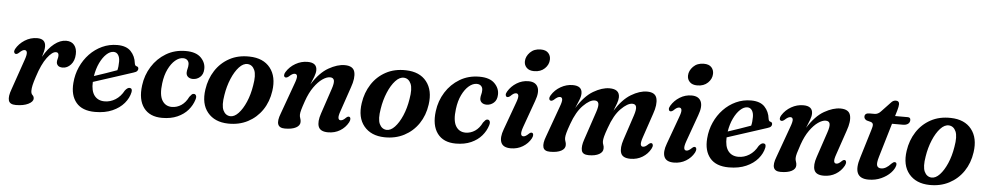

<svg xmlns="http://www.w3.org/2000/svg" viewBox="-39 -1001 6807 1325"><g transform="rotate(5 3364.0 -338.0)"><path d="M55.5 -341Q48 -342.5 45.2 -351.2Q42.5 -360 49 -373.5Q70 -411.5 109.5 -436.8Q149 -462 195.5 -462Q254 -462 254 -408.5Q254 -393.5 249.8 -375.2Q245.5 -357 239 -336.5Q273 -397 314 -429.2Q355 -461.5 396 -461.5Q433 -461.5 452.2 -437.8Q471.5 -414 470 -375Q468.5 -329 443.8 -302Q419 -275 387.5 -275Q365 -275 354.8 -285.2Q344.5 -295.5 344.5 -309.5Q344.5 -321 348 -332Q351.5 -343 351.5 -355Q351.5 -377 333 -377Q306.5 -377 271.8 -330.8Q237 -284.5 208.5 -195Q196.5 -159 191.5 -136.8Q186.5 -114.5 186.5 -97Q186.5 -77 196.8 -67.8Q207 -58.5 207 -44.5Q207 -22.5 174 -6Q141 10.5 88 10.5Q45.5 10.5 37.8 -16.8Q30 -44 49 -95L121 -303Q134.5 -340.5 132.2 -356.5Q130 -372.5 115.5 -372.5Q108 -372.5 99 -367.2Q90 -362 76 -348.5Q64 -338.5 55.5 -341Z M876 -148Q867.5 -106.5 837 -70.2Q806.5 -34 756 -11.8Q705.5 10.5 636.5 10.5Q547.5 10.5 505.5 -39.8Q463.5 -90 470.5 -176Q475 -235 498.2 -287Q521.5 -339 559.2 -378.5Q597 -418 645.8 -440.5Q694.5 -463 750 -463Q813 -463 844.2 -430Q875.5 -397 881 -348.5Q883.5 -330.5 895 -328.5Q908 -326 908.5 -313Q909 -304 902.2 -296.2Q895.5 -288.5 878 -283.5Q856.5 -276.5 822.8 -265.5Q789 -254.5 749.8 -241.8Q710.5 -229 672.2 -216.8Q634 -204.5 603.5 -194.5Q600.5 -132 625.2 -100Q650 -68 696 -68Q735.5 -68 770.8 -90Q806 -112 829 -155Q846.5 -177 861 -175.5Q880.5 -174 876 -148ZM728.5 -413.5Q704 -413.5 679.2 -390.5Q654.5 -367.5 635.2 -327.5Q616 -287.5 607.5 -235.5Q645.5 -248 689.8 -263.2Q734 -278.5 765.5 -290Q772 -314.5 772 -350.5Q772 -379 760.5 -396.2Q749 -413.5 728.5 -413.5Z M1210 -412Q1182.5 -412 1155.8 -389.2Q1129 -366.5 1108.8 -325Q1088.5 -283.5 1081.5 -227Q1071 -147 1093.8 -108.5Q1116.5 -70 1162.5 -70Q1197 -70.5 1226.8 -90.2Q1256.5 -110 1276 -150Q1284.5 -161 1290.8 -167.2Q1297 -173.5 1306 -173Q1315.5 -173 1320.8 -163.2Q1326 -153.5 1320 -134.5Q1308 -95 1279.8 -62Q1251.5 -29 1206.5 -9Q1161.5 11 1101 11Q1015 11 973.2 -45Q931.5 -101 944.5 -200.5Q953.5 -272 991 -331.8Q1028.5 -391.5 1088.2 -427.2Q1148 -463 1224 -463Q1295.5 -463 1329.8 -428.5Q1364 -394 1362 -349.5Q1361 -313.5 1339.2 -294.2Q1317.5 -275 1289.5 -275Q1268 -275 1255.2 -286.2Q1242.5 -297.5 1243 -316Q1243.5 -330.5 1247.2 -343.2Q1251 -356 1251 -372Q1251.5 -389.5 1240.5 -400.8Q1229.5 -412 1210 -412Z M1666 -463Q1762 -461 1809.8 -400.5Q1857.5 -340 1843 -240.5Q1832.5 -165.5 1793.8 -108.2Q1755 -51 1694.5 -19.5Q1634 12 1558 10.5Q1465 8.5 1416 -50.8Q1367 -110 1382 -211Q1392.5 -284 1429.8 -341.8Q1467 -399.5 1527 -432.2Q1587 -465 1666 -463ZM1568 -41.5Q1597 -40 1625.2 -70Q1653.5 -100 1675.8 -151.5Q1698 -203 1708 -266.5Q1721 -339 1705.8 -373.5Q1690.5 -408 1658 -410.5Q1627.5 -412.5 1598.5 -381Q1569.5 -349.5 1547.5 -297Q1525.5 -244.5 1516 -183.5Q1503.5 -111 1519.2 -77.5Q1535 -44 1568 -41.5Z M1923 -342Q1915 -345 1914.5 -355.2Q1914 -365.5 1922 -378.5Q1945.5 -416.5 1985 -439Q2024.5 -461.5 2068.5 -461.5Q2133 -461.5 2133 -409.5Q2133 -390.5 2123.5 -365.2Q2114 -340 2100.5 -308Q2154 -393 2214.5 -427.2Q2275 -461.5 2325.5 -461.5Q2384.5 -461.5 2395 -420.2Q2405.5 -379 2381.5 -312.5L2324 -144Q2311.5 -109 2314 -94.5Q2316.5 -80 2330 -80Q2338 -80 2346.5 -84.8Q2355 -89.5 2368 -102.5Q2380.5 -113 2389 -108.5Q2395.5 -105.5 2396.5 -95.8Q2397.5 -86 2390 -71Q2369.5 -33.5 2333.2 -11.5Q2297 10.5 2250.5 10.5Q2196.5 10.5 2184 -23Q2171.5 -56.5 2191.5 -115L2250 -289.5Q2264.5 -332 2259.8 -350.5Q2255 -369 2231.5 -369Q2208.5 -369 2179.2 -348.8Q2150 -328.5 2121.8 -288.8Q2093.5 -249 2073 -190Q2058.5 -148.5 2052.8 -127.5Q2047 -106.5 2047 -93.5Q2047 -80.5 2051.5 -69.2Q2056 -58 2056 -44Q2056 -19 2028.2 -4.2Q2000.5 10.5 1951.5 10.5Q1875 10.5 1914.5 -90.5L1991.5 -304Q2006 -342.5 2003.8 -357.2Q2001.5 -372 1987 -372Q1979 -372 1969.5 -366.8Q1960 -361.5 1946 -348.5Q1932 -338 1923 -342Z M2749 -463Q2845 -461 2892.8 -400.5Q2940.5 -340 2926 -240.5Q2915.5 -165.5 2876.8 -108.2Q2838 -51 2777.5 -19.5Q2717 12 2641 10.5Q2548 8.5 2499 -50.8Q2450 -110 2465 -211Q2475.5 -284 2512.8 -341.8Q2550 -399.5 2610 -432.2Q2670 -465 2749 -463ZM2651 -41.5Q2680 -40 2708.2 -70Q2736.5 -100 2758.8 -151.5Q2781 -203 2791 -266.5Q2804 -339 2788.8 -373.5Q2773.5 -408 2741 -410.5Q2710.5 -412.5 2681.5 -381Q2652.5 -349.5 2630.5 -297Q2608.5 -244.5 2599 -183.5Q2586.5 -111 2602.2 -77.5Q2618 -44 2651 -41.5Z M3244.5 -412Q3217 -412 3190.2 -389.2Q3163.5 -366.5 3143.2 -325Q3123 -283.5 3116 -227Q3105.5 -147 3128.2 -108.5Q3151 -70 3197 -70Q3231.5 -70.5 3261.2 -90.2Q3291 -110 3310.5 -150Q3319 -161 3325.2 -167.2Q3331.5 -173.5 3340.5 -173Q3350 -173 3355.2 -163.2Q3360.5 -153.5 3354.5 -134.5Q3342.5 -95 3314.2 -62Q3286 -29 3241 -9Q3196 11 3135.5 11Q3049.5 11 3007.8 -45Q2966 -101 2979 -200.5Q2988 -272 3025.5 -331.8Q3063 -391.5 3122.8 -427.2Q3182.5 -463 3258.5 -463Q3330 -463 3364.2 -428.5Q3398.5 -394 3396.5 -349.5Q3395.5 -313.5 3373.8 -294.2Q3352 -275 3324 -275Q3302.5 -275 3289.8 -286.2Q3277 -297.5 3277.5 -316Q3278 -330.5 3281.8 -343.2Q3285.5 -356 3285.5 -372Q3286 -389.5 3275 -400.8Q3264 -412 3244.5 -412Z M3630.5 -534Q3596.5 -534 3578.5 -552.2Q3560.5 -570.5 3561.5 -597Q3562.5 -630.5 3590.2 -658.8Q3618 -687 3663.5 -687Q3699.5 -687 3716.5 -668.2Q3733.5 -649.5 3732.5 -622.5Q3731.5 -587.5 3703.8 -560.8Q3676 -534 3630.5 -534ZM3589.5 -144.5Q3577 -109 3579.5 -94.2Q3582 -79.5 3595.5 -79.5Q3603.5 -79.5 3612.2 -84.5Q3621 -89.5 3634 -102Q3646.5 -113 3655 -108.5Q3662 -105.5 3662.8 -95.5Q3663.5 -85.5 3656 -70.5Q3636 -34 3599.2 -11.8Q3562.5 10.5 3516 10.5Q3463 10.5 3449 -23.5Q3435 -57.5 3457 -116L3525.5 -304.5Q3539.5 -341 3537 -356Q3534.5 -371 3520.5 -371Q3512.5 -371 3503.2 -365.8Q3494 -360.5 3480.5 -347Q3467 -337 3458 -341Q3451 -344 3450 -353.8Q3449 -363.5 3457.5 -378Q3479.5 -415 3517 -438.2Q3554.5 -461.5 3598.5 -461.5Q3647.5 -461.5 3663.5 -427.2Q3679.5 -393 3656 -330Z M4016 -93 4082.5 -291Q4096.5 -332.5 4091.8 -350.8Q4087 -369 4065 -369Q4031.5 -369 3986.5 -324Q3941.5 -279 3910.5 -192Q3895.5 -150.5 3889.8 -128.8Q3884 -107 3884 -93.5Q3884 -80.5 3888.5 -69.5Q3893 -58.5 3893 -44Q3893 -19 3865.5 -4.2Q3838 10.5 3788.5 10.5Q3748.5 10.5 3740.8 -16.2Q3733 -43 3752.5 -93.5L3829 -305.5Q3843 -342.5 3840.8 -357.2Q3838.5 -372 3824.5 -372Q3816 -372 3806.5 -366.8Q3797 -361.5 3782.5 -348Q3769 -338 3760 -342Q3752.5 -345 3751.8 -355Q3751 -365 3759 -378Q3782 -416 3822 -438.8Q3862 -461.5 3905 -461.5Q3970 -461.5 3970 -409.5Q3970 -388.5 3959.5 -362.5Q3949 -336.5 3935.5 -305Q3988.5 -391 4048.5 -426.2Q4108.5 -461.5 4160 -461.5Q4230 -461.5 4229.5 -405Q4229 -386 4220.5 -362.2Q4212 -338.5 4200.5 -310Q4251.5 -391 4310 -426.2Q4368.5 -461.5 4420.5 -461.5Q4478 -461.5 4488 -419.5Q4498 -377.5 4475 -313L4418.5 -146Q4406 -109.5 4408.5 -94.8Q4411 -80 4424.5 -80Q4432.5 -80 4441.2 -84.8Q4450 -89.5 4463 -102.5Q4476 -112.5 4484 -108.5Q4490.5 -105.5 4491.5 -95.8Q4492.5 -86 4484.5 -71Q4465 -34.5 4428.5 -12Q4392 10.5 4345 10.5Q4290 10.5 4278.5 -24Q4267 -58.5 4286.5 -117L4344 -290.5Q4357.5 -332 4353 -350.5Q4348.5 -369 4326 -369Q4293 -369 4247.8 -323.8Q4202.5 -278.5 4171 -187.5Q4156.5 -148 4151.2 -127Q4146 -106 4146 -94Q4146 -80 4150.8 -69Q4155.5 -58 4155 -44Q4155 -19 4128.5 -4Q4102 11 4056.5 11Q4013.5 11 4006.8 -17.8Q4000 -46.5 4016 -93Z M4760.5 -534Q4726.5 -534 4708.5 -552.2Q4690.5 -570.5 4691.5 -597Q4692.5 -630.5 4720.2 -658.8Q4748 -687 4793.5 -687Q4829.5 -687 4846.5 -668.2Q4863.5 -649.5 4862.5 -622.5Q4861.5 -587.5 4833.8 -560.8Q4806 -534 4760.5 -534ZM4719.5 -144.5Q4707 -109 4709.5 -94.2Q4712 -79.5 4725.5 -79.5Q4733.5 -79.5 4742.2 -84.5Q4751 -89.5 4764 -102Q4776.5 -113 4785 -108.5Q4792 -105.5 4792.8 -95.5Q4793.5 -85.5 4786 -70.5Q4766 -34 4729.2 -11.8Q4692.5 10.5 4646 10.5Q4593 10.5 4579 -23.5Q4565 -57.5 4587 -116L4655.5 -304.5Q4669.5 -341 4667 -356Q4664.5 -371 4650.5 -371Q4642.5 -371 4633.2 -365.8Q4624 -360.5 4610.5 -347Q4597 -337 4588 -341Q4581 -344 4580 -353.8Q4579 -363.5 4587.5 -378Q4609.5 -415 4647 -438.2Q4684.5 -461.5 4728.5 -461.5Q4777.5 -461.5 4793.5 -427.2Q4809.5 -393 4786 -330Z M5266.5 -148Q5258 -106.5 5227.5 -70.2Q5197 -34 5146.5 -11.8Q5096 10.5 5027 10.5Q4938 10.5 4896 -39.8Q4854 -90 4861 -176Q4865.5 -235 4888.8 -287Q4912 -339 4949.8 -378.5Q4987.5 -418 5036.2 -440.5Q5085 -463 5140.5 -463Q5203.5 -463 5234.8 -430Q5266 -397 5271.5 -348.5Q5274 -330.5 5285.5 -328.5Q5298.5 -326 5299 -313Q5299.5 -304 5292.8 -296.2Q5286 -288.5 5268.5 -283.5Q5247 -276.5 5213.2 -265.5Q5179.5 -254.5 5140.2 -241.8Q5101 -229 5062.8 -216.8Q5024.5 -204.5 4994 -194.5Q4991 -132 5015.8 -100Q5040.5 -68 5086.5 -68Q5126 -68 5161.2 -90Q5196.5 -112 5219.5 -155Q5237 -177 5251.5 -175.5Q5271 -174 5266.5 -148ZM5119 -413.5Q5094.5 -413.5 5069.8 -390.5Q5045 -367.5 5025.8 -327.5Q5006.5 -287.5 4998 -235.5Q5036 -248 5080.2 -263.2Q5124.5 -278.5 5156 -290Q5162.5 -314.5 5162.5 -350.5Q5162.5 -379 5151 -396.2Q5139.5 -413.5 5119 -413.5Z M5357 -342Q5349 -345 5348.5 -355.2Q5348 -365.5 5356 -378.5Q5379.5 -416.5 5419 -439Q5458.5 -461.5 5502.5 -461.5Q5567 -461.5 5567 -409.5Q5567 -390.5 5557.5 -365.2Q5548 -340 5534.5 -308Q5588 -393 5648.5 -427.2Q5709 -461.5 5759.5 -461.5Q5818.5 -461.5 5829 -420.2Q5839.5 -379 5815.5 -312.5L5758 -144Q5745.5 -109 5748 -94.5Q5750.5 -80 5764 -80Q5772 -80 5780.5 -84.8Q5789 -89.5 5802 -102.5Q5814.5 -113 5823 -108.5Q5829.5 -105.5 5830.5 -95.8Q5831.5 -86 5824 -71Q5803.5 -33.5 5767.2 -11.5Q5731 10.5 5684.5 10.5Q5630.5 10.5 5618 -23Q5605.5 -56.5 5625.5 -115L5684 -289.5Q5698.5 -332 5693.8 -350.5Q5689 -369 5665.5 -369Q5642.5 -369 5613.2 -348.8Q5584 -328.5 5555.8 -288.8Q5527.5 -249 5507 -190Q5492.5 -148.5 5486.8 -127.5Q5481 -106.5 5481 -93.5Q5481 -80.5 5485.5 -69.2Q5490 -58 5490 -44Q5490 -19 5462.2 -4.2Q5434.5 10.5 5385.5 10.5Q5309 10.5 5348.5 -90.5L5425.5 -304Q5440 -342.5 5437.8 -357.2Q5435.5 -372 5421 -372Q5413 -372 5403.5 -366.8Q5394 -361.5 5380 -348.5Q5366 -338 5357 -342Z M5977.5 -387 5947 -395Q5929 -404 5929 -420Q5929 -445 5962.5 -445H5996.5Q6021 -445 6040 -466L6102 -531.5Q6116.5 -549 6136 -549Q6159.5 -549 6159.5 -526Q6159.5 -510.5 6151.5 -483L6139.5 -442.5H6227.5Q6246.5 -442.5 6246.5 -424Q6246.5 -407 6233.5 -397.2Q6220.5 -387.5 6199 -387.5H6123L6053.5 -153.5Q6039.5 -107 6046.2 -90.5Q6053 -74 6075 -74Q6108 -74 6143 -113Q6156 -126 6165 -125.5Q6180.5 -125 6177.5 -105Q6172 -79 6146.8 -52.2Q6121.5 -25.5 6082 -7.5Q6042.5 10.5 5994.5 10.5Q5877.5 10.5 5925.5 -138L5984.5 -332Q5993 -358 5991.8 -369.8Q5990.5 -381.5 5977.5 -387Z M6524 -463Q6620 -461 6667.8 -400.5Q6715.5 -340 6701 -240.5Q6690.5 -165.5 6651.8 -108.2Q6613 -51 6552.5 -19.5Q6492 12 6416 10.5Q6323 8.5 6274 -50.8Q6225 -110 6240 -211Q6250.5 -284 6287.8 -341.8Q6325 -399.5 6385 -432.2Q6445 -465 6524 -463ZM6426 -41.5Q6455 -40 6483.2 -70Q6511.5 -100 6533.8 -151.5Q6556 -203 6566 -266.5Q6579 -339 6563.8 -373.5Q6548.5 -408 6516 -410.5Q6485.5 -412.5 6456.5 -381Q6427.5 -349.5 6405.5 -297Q6383.5 -244.5 6374 -183.5Q6361.5 -111 6377.2 -77.5Q6393 -44 6426 -41.5Z"/></g></svg>

Font: Fraunces 72pt Soft SemiBold
Style: Italic
Weight: 600
Italic angle: -16°
Version: Version 1.000;[b76b70a41]